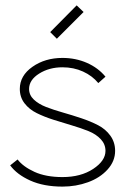

<svg xmlns="http://www.w3.org/2000/svg" viewBox="-20 -690 468 719"><path d="M213.9 -26.9Q282.7 -26.9 328.9 -57.4Q375 -87.9 375 -125Q375 -149.9 357.4 -168.7Q339.8 -187.5 311.5 -199Q283.2 -210.4 249 -220.5Q214.8 -230.5 180.4 -241.5Q146 -252.4 117.7 -266.4Q89.4 -280.3 71.8 -303.2Q54.2 -326.2 54.2 -356.9Q54.2 -406.7 101.6 -439.9Q148.9 -473.1 213.9 -473.1Q263.2 -473.1 305.4 -454.6Q347.7 -436 375 -402.8L348.1 -378.9Q325.7 -406.2 290.8 -422.1Q255.9 -438 213.9 -438Q164.1 -438 126.5 -414.3Q88.9 -390.6 88.9 -356.9Q88.9 -334 106.7 -317.1Q124.5 -300.3 152.8 -289.3Q181.2 -278.3 215.6 -268.6Q250 -258.8 284.4 -247.3Q318.8 -235.8 347.2 -221.2Q375.5 -206.5 393.3 -181.9Q411.1 -157.2 411.1 -125Q411.1 -86.4 382.8 -55.2Q354.5 -23.9 309.6 -7.6Q264.6 8.8 213.9 8.8Q143.6 8.8 93.3 -13.9Q43 -36.6 18.1 -70.8L45.9 -92.8Q66.4 -65.9 109.1 -46.4Q151.9 -26.9 213.9 -26.9ZM192.9 -544.9 168 -569.8 267.1 -669.9 293 -645Z"/></svg>

Font: RawengulkSans
Style: Regular
Weight: 500
Designer: gluk (gluksza@wp.pl)
Foundry: gluk (gluksza@wp.pl)
Version: Version 0.94